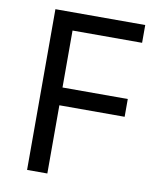

<svg xmlns="http://www.w3.org/2000/svg" viewBox="-81 -777 681 840"><g transform="rotate(10 259.5 -357.0)"><path d="M187 0H97V-714H496V-635H187V-382H477V-303H187Z"/></g></svg>

Font: ukorean85
Style: Book
Weight: 400
Designer: Jelle Bosma - Monotype Design Team
Foundry: Monotype Imaging Inc.
Version: Version 2.003